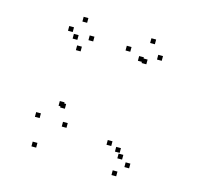

<svg xmlns="http://www.w3.org/2000/svg" viewBox="-91 -637 802 783"><g transform="rotate(15 310.0 -245.0)"><path d="M507.5 7V-13H487.5V7ZM454 -44V-64H434V-44ZM470.5 -20V-40H450.5V-20ZM522.5 -451V-471H502.5V-451ZM478 -509V-529H458V-509ZM389 -453.5V-473.5H369V-453.5ZM191.5 -160V-180H171.5V-160ZM183.5 -165V-185H163.5V-165ZM232 -455V-475H212V-455ZM188.5 -522V-542H168.5V-522ZM141.5 -470.5V-490.5H121.5V-470.5ZM193 -402.5V-422.5H173V-402.5ZM168 -444.5V-464.5H148V-444.5ZM102 -96.5V-116.5H82V-96.5ZM119.5 23.5V3.5H99.5V23.5ZM218 -86.5V-106.5H198V-86.5ZM448.5 -426V-446H428.5V-426ZM465.5 -421V-441H445.5V-421ZM413.5 -62V-82H393.5V-62ZM465 52V32H445V52Z"/></g></svg>

Font: Monaspace Radon Dots Var
Style: Regular
Weight: 400
Designer: Riley Cran and the Lettermatic Team
Version: Version 1.100 (Monaspace Radon Dots)